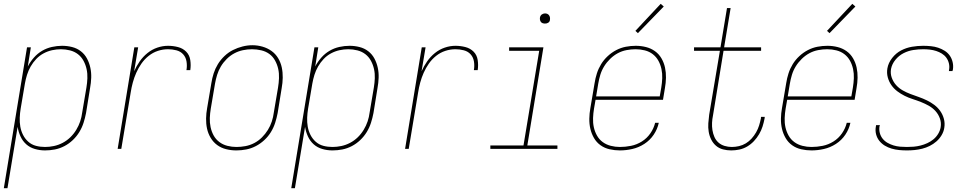

<svg xmlns="http://www.w3.org/2000/svg" viewBox="-38 -777 5058 1002"><path d="M-18 205 103 -530H123L107 -430Q120 -455 139 -476.5Q158 -498 182 -512Q206 -526 233 -532Q260 -538 286 -538Q313 -538 338.5 -531.5Q364 -525 384 -509.5Q404 -494 416 -471.5Q428 -449 433.5 -423.5Q439 -398 438 -371Q437 -344 432 -317L411 -187Q406 -161 398 -136Q390 -111 376 -88Q362 -65 342 -46Q322 -27 298 -14.5Q274 -2 248.5 3Q223 8 197 8Q170 8 144 0.5Q118 -7 99 -24Q80 -41 69 -65Q58 -89 54 -115L1 205ZM197 -10Q220 -10 243.5 -15Q267 -20 289 -31.5Q311 -43 329 -60.5Q347 -78 360 -99.5Q373 -121 380.5 -143.5Q388 -166 391 -190L413 -320Q417 -344 418 -368.5Q419 -393 414 -416Q409 -439 398 -459.5Q387 -480 369 -494Q351 -508 327.5 -514Q304 -520 280 -520Q257 -520 234 -515Q211 -510 189.5 -498.5Q168 -487 151 -469Q134 -451 122 -430Q110 -409 103 -386.5Q96 -364 92 -341L70 -211Q66 -187 65 -163Q64 -139 68 -116Q72 -93 82.5 -72.5Q93 -52 110 -37Q127 -22 149.5 -16Q172 -10 197 -10Z M576 0 663 -530H683L662 -405Q674 -432 691 -456.5Q708 -481 731.5 -500Q755 -519 783 -528.5Q811 -538 839 -538Q865 -538 890.5 -531.5Q916 -525 933.5 -507.5Q951 -490 955 -463.5Q959 -437 955 -411H935Q939 -433 935.5 -455.5Q932 -478 918 -493.5Q904 -509 882.5 -514.5Q861 -520 839 -520Q812 -520 786 -511.5Q760 -503 738 -485.5Q716 -468 700 -445Q684 -422 673 -397Q662 -372 655 -346Q648 -320 644 -294L595 0Z M1195 8Q1168 8 1142 1.5Q1116 -5 1095.5 -20Q1075 -35 1061.5 -57.5Q1048 -80 1042.5 -105.5Q1037 -131 1037.5 -158.5Q1038 -186 1043 -213L1065 -343Q1069 -369 1077 -394Q1085 -419 1099 -442Q1113 -465 1133.5 -484.5Q1154 -504 1178 -516Q1202 -528 1228 -534.5Q1254 -541 1279 -541Q1306 -541 1332 -533.5Q1358 -526 1379 -511Q1400 -496 1413.5 -473.5Q1427 -451 1432.5 -425Q1438 -399 1437.5 -371.5Q1437 -344 1432 -317L1411 -187Q1406 -161 1398 -136Q1390 -111 1376 -88Q1362 -65 1341.5 -46Q1321 -27 1297 -14.5Q1273 -2 1247 3Q1221 8 1196 8Q1196 8 1195.5 8Q1195 8 1195 8ZM1196 -10Q1219 -10 1243 -14.5Q1267 -19 1289 -30.5Q1311 -42 1329 -60Q1347 -78 1360 -99Q1373 -120 1380.5 -143Q1388 -166 1391 -190L1413 -320Q1417 -344 1418 -369Q1419 -394 1414 -417Q1409 -440 1397.5 -461Q1386 -482 1367.5 -495.5Q1349 -509 1325 -514.5Q1301 -520 1277 -520Q1253 -520 1229.5 -515Q1206 -510 1184.5 -498.5Q1163 -487 1145 -469Q1127 -451 1114.5 -430Q1102 -409 1095 -386Q1088 -363 1084 -340L1062 -210Q1058 -186 1057 -161.5Q1056 -137 1061 -113.5Q1066 -90 1077 -70Q1088 -50 1106.5 -36Q1125 -22 1148.5 -16Q1172 -10 1196 -10Z M1482 205 1603 -530H1623L1607 -430Q1620 -455 1639 -476.5Q1658 -498 1682 -512Q1706 -526 1733 -532Q1760 -538 1786 -538Q1813 -538 1838.5 -531.5Q1864 -525 1884 -509.5Q1904 -494 1916 -471.5Q1928 -449 1933.5 -423.5Q1939 -398 1938 -371Q1937 -344 1932 -317L1911 -187Q1906 -161 1898 -136Q1890 -111 1876 -88Q1862 -65 1842 -46Q1822 -27 1798 -14.5Q1774 -2 1748.5 3Q1723 8 1697 8Q1670 8 1644 0.5Q1618 -7 1599 -24Q1580 -41 1569 -65Q1558 -89 1554 -115L1501 205ZM1697 -10Q1720 -10 1743.5 -15Q1767 -20 1789 -31.5Q1811 -43 1829 -60.5Q1847 -78 1860 -99.5Q1873 -121 1880.5 -143.5Q1888 -166 1891 -190L1913 -320Q1917 -344 1918 -368.5Q1919 -393 1914 -416Q1909 -439 1898 -459.5Q1887 -480 1869 -494Q1851 -508 1827.5 -514Q1804 -520 1780 -520Q1757 -520 1734 -515Q1711 -510 1689.5 -498.5Q1668 -487 1651 -469Q1634 -451 1622 -430Q1610 -409 1603 -386.5Q1596 -364 1592 -341L1570 -211Q1566 -187 1565 -163Q1564 -139 1568 -116Q1572 -93 1582.5 -72.5Q1593 -52 1610 -37Q1627 -22 1649.5 -16Q1672 -10 1697 -10Z M2076 0 2163 -530H2183L2162 -405Q2174 -432 2191 -456.5Q2208 -481 2231.5 -500Q2255 -519 2283 -528.5Q2311 -538 2339 -538Q2365 -538 2390.5 -531.5Q2416 -525 2433.5 -507.5Q2451 -490 2455 -463.5Q2459 -437 2455 -411H2435Q2439 -433 2435.5 -455.5Q2432 -478 2418 -493.5Q2404 -509 2382.5 -514.5Q2361 -520 2339 -520Q2312 -520 2286 -511.5Q2260 -503 2238 -485.5Q2216 -468 2200 -445Q2184 -422 2173 -397Q2162 -372 2155 -346Q2148 -320 2144 -294L2095 0Z M2521 0V-18H2694L2776 -512H2619V-530H2798L2714 -18H2871V0ZM2806 -654Q2800 -654 2794 -656Q2788 -658 2784.5 -663Q2781 -668 2780 -674Q2779 -680 2780 -686Q2781 -691 2783.5 -695Q2786 -699 2789.5 -701.5Q2793 -704 2797.5 -705.5Q2802 -707 2806 -707Q2813 -707 2818.5 -704.5Q2824 -702 2827.5 -697Q2831 -692 2832 -686Q2833 -680 2832 -674Q2832 -669 2829.5 -665Q2827 -661 2823 -658.5Q2819 -656 2815 -655Q2811 -654 2806 -654Z M3197 8Q3170 8 3143.5 2Q3117 -4 3096 -19Q3075 -34 3062 -56.5Q3049 -79 3043 -104.5Q3037 -130 3037.5 -158Q3038 -186 3043 -213L3065 -343Q3069 -369 3077 -394Q3085 -419 3099 -442Q3113 -465 3133.5 -484Q3154 -503 3178 -515.5Q3202 -528 3228 -533Q3254 -538 3280 -538Q3280 -538 3280 -538Q3280 -538 3280 -538Q3307 -538 3333 -531.5Q3359 -525 3380 -510Q3401 -495 3414 -472.5Q3427 -450 3432.5 -424.5Q3438 -399 3437.5 -371.5Q3437 -344 3432 -317L3422 -256H3070L3062 -210Q3058 -186 3057 -161Q3056 -136 3061 -113Q3066 -90 3077.5 -69.5Q3089 -49 3107.5 -35.5Q3126 -22 3149.5 -16Q3173 -10 3197 -10Q3226 -10 3255.5 -16Q3285 -22 3311.5 -38.5Q3338 -55 3356 -81Q3374 -107 3381 -136H3400Q3393 -103 3373.5 -74Q3354 -45 3324.5 -26Q3295 -7 3262 0.5Q3229 8 3197 8ZM3073 -274H3405L3413 -320Q3417 -344 3418 -368.5Q3419 -393 3414 -416.5Q3409 -440 3398 -460Q3387 -480 3369 -494Q3351 -508 3327.5 -514Q3304 -520 3279 -520Q3256 -520 3232 -515.5Q3208 -511 3186.5 -499.5Q3165 -488 3146.5 -470Q3128 -452 3115 -431Q3102 -410 3095 -387Q3088 -364 3084 -340ZM3291 -604 3278 -616 3410 -757 3426 -743Z M3778 8Q3756 8 3735 2.5Q3714 -3 3698.5 -16.5Q3683 -30 3673.5 -49Q3664 -68 3660.5 -89.5Q3657 -111 3658.5 -133.5Q3660 -156 3663 -178L3719 -512H3584V-530H3722L3756 -735H3775L3741 -530H3934V-512H3738L3683 -175Q3679 -156 3678 -136.5Q3677 -117 3680 -98Q3683 -79 3690.5 -62Q3698 -45 3711.5 -33Q3725 -21 3743.5 -15.5Q3762 -10 3781 -10Q3800 -10 3819 -14.5Q3838 -19 3854.5 -29Q3871 -39 3884.5 -54Q3898 -69 3908 -86.5Q3918 -104 3923.5 -122Q3929 -140 3933 -159Q3933 -161 3933 -163Q3933 -165 3934 -167H3953Q3953 -164 3952.5 -162Q3952 -160 3952 -158Q3948 -137 3941.5 -116.5Q3935 -96 3923.5 -76.5Q3912 -57 3896.5 -40.5Q3881 -24 3861.5 -12.5Q3842 -1 3820.5 3.5Q3799 8 3778 8Z M4197 8Q4170 8 4143.5 2Q4117 -4 4096 -19Q4075 -34 4062 -56.5Q4049 -79 4043 -104.5Q4037 -130 4037.5 -158Q4038 -186 4043 -213L4065 -343Q4069 -369 4077 -394Q4085 -419 4099 -442Q4113 -465 4133.5 -484Q4154 -503 4178 -515.5Q4202 -528 4228 -533Q4254 -538 4280 -538Q4280 -538 4280 -538Q4280 -538 4280 -538Q4307 -538 4333 -531.5Q4359 -525 4380 -510Q4401 -495 4414 -472.5Q4427 -450 4432.5 -424.5Q4438 -399 4437.5 -371.5Q4437 -344 4432 -317L4422 -256H4070L4062 -210Q4058 -186 4057 -161Q4056 -136 4061 -113Q4066 -90 4077.5 -69.5Q4089 -49 4107.5 -35.5Q4126 -22 4149.5 -16Q4173 -10 4197 -10Q4226 -10 4255.5 -16Q4285 -22 4311.5 -38.5Q4338 -55 4356 -81Q4374 -107 4381 -136H4400Q4393 -103 4373.5 -74Q4354 -45 4324.5 -26Q4295 -7 4262 0.5Q4229 8 4197 8ZM4073 -274H4405L4413 -320Q4417 -344 4418 -368.5Q4419 -393 4414 -416.5Q4409 -440 4398 -460Q4387 -480 4369 -494Q4351 -508 4327.5 -514Q4304 -520 4279 -520Q4256 -520 4232 -515.5Q4208 -511 4186.5 -499.5Q4165 -488 4146.5 -470Q4128 -452 4115 -431Q4102 -410 4095 -387Q4088 -364 4084 -340ZM4291 -604 4278 -616 4410 -757 4426 -743Z M4695 8Q4674 8 4654 6Q4634 4 4615 -1.5Q4596 -7 4579.5 -17Q4563 -27 4551 -42Q4539 -57 4534 -76.5Q4529 -96 4533 -117Q4533 -118 4533.5 -120Q4534 -122 4534 -124H4554Q4553 -122 4553 -120.5Q4553 -119 4552 -118Q4549 -100 4553.5 -83Q4558 -66 4568.5 -53Q4579 -40 4594 -31.5Q4609 -23 4625.5 -18Q4642 -13 4659.5 -11.5Q4677 -10 4695 -10Q4713 -10 4730.5 -11.5Q4748 -13 4766 -17.5Q4784 -22 4801.5 -30Q4819 -38 4833.5 -50Q4848 -62 4858 -78.5Q4868 -95 4871 -113Q4875 -137 4867 -159Q4859 -181 4844 -197.5Q4829 -214 4809.5 -225Q4790 -236 4768.5 -244.5Q4747 -253 4725 -260Q4703 -267 4683 -277Q4663 -287 4645 -300.5Q4627 -314 4614 -332.5Q4601 -351 4595 -373.5Q4589 -396 4593 -420Q4598 -449 4618 -474.5Q4638 -500 4665 -514Q4692 -528 4721.5 -533Q4751 -538 4780 -538Q4800 -538 4820 -536Q4840 -534 4858 -528Q4876 -522 4892 -512Q4908 -502 4918.5 -487Q4929 -472 4933.5 -453Q4938 -434 4935 -414Q4934 -412 4933.5 -410Q4933 -408 4933 -406H4914Q4914 -408 4914.5 -409.5Q4915 -411 4915 -413Q4918 -430 4914 -446.5Q4910 -463 4900.5 -476Q4891 -489 4877 -497.5Q4863 -506 4847.5 -511Q4832 -516 4815 -518Q4798 -520 4780 -520Q4755 -520 4728.5 -516Q4702 -512 4677.5 -499.5Q4653 -487 4635 -465Q4617 -443 4612 -417Q4608 -393 4616 -371Q4624 -349 4639 -332.5Q4654 -316 4673.5 -305Q4693 -294 4714.5 -286Q4736 -278 4757.5 -270.5Q4779 -263 4799.5 -253Q4820 -243 4838 -229.5Q4856 -216 4869 -197.5Q4882 -179 4888 -156.5Q4894 -134 4890 -110Q4887 -90 4876 -71.5Q4865 -53 4849 -39Q4833 -25 4814 -15.5Q4795 -6 4775 -1Q4755 4 4735 6Q4715 8 4695 8Z"/></svg>

Font: Iosevka Curly Thin Oblique
Style: Regular
Weight: 100
Italic angle: -9°
Monospace: yes
Designer: Belleve Invis
Foundry: Belleve Invis
Version: Version 11.1.0; ttfautohint (v1.8.3)